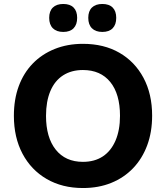

<svg xmlns="http://www.w3.org/2000/svg" viewBox="-20 -937 836 968"><path d="M398 11Q294 11 215.5 -34.5Q137 -80 93.5 -162Q50 -244 50 -353Q50 -436 74.5 -502.5Q99 -569 145 -616.5Q191 -664 255.5 -690Q320 -716 398 -716Q504 -716 582 -671Q660 -626 703.5 -544.5Q747 -463 747 -354Q747 -271 722 -204Q697 -137 651 -89Q605 -41 541 -15Q477 11 398 11ZM398 -121Q457 -121 498.5 -148.5Q540 -176 562.5 -228.5Q585 -281 585 -353Q585 -463 536 -523.5Q487 -584 398 -584Q340 -584 298 -557Q256 -530 234 -478Q212 -426 212 -353Q212 -244 261 -182.5Q310 -121 398 -121ZM496 -776Q462 -776 443.5 -794.5Q425 -813 425 -847Q425 -881 443.5 -899Q462 -917 496 -917Q530 -917 548 -899Q566 -881 566 -847Q566 -813 548 -794.5Q530 -776 496 -776ZM299 -776Q265 -776 246.5 -794.5Q228 -813 228 -847Q228 -881 246.5 -899Q265 -917 299 -917Q333 -917 351 -899Q369 -881 369 -847Q369 -813 351 -794.5Q333 -776 299 -776Z"/></svg>

Font: Nunito ExtraLight ExtraBold
Style: Regular
Weight: 800
Version: Version 3.602